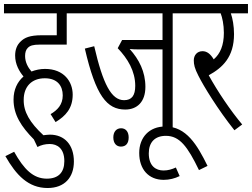

<svg xmlns="http://www.w3.org/2000/svg" viewBox="-20 -642 1265 964"><path d="M206 -296C182 -296 159 -291 138 -283C120 -304 106 -330 106 -361C106 -378 110 -392 119 -401C130 -413 146 -418 179 -418H315V-575H398V-622H0V-575H265V-465H190C129 -465 103 -453 83 -433C65 -416 56 -392 56 -363C56 -319 77 -283 98 -258C67 -231 48 -192 48 -142C48 -65 87 -6 150 58L168 96C187 86 207 81 230 81C267 81 303 103 303 167C303 224 273 255 215 255C147 255 100 208 51 120L7 142C61 237 122 302 219 302C305 302 351 248 351 169C351 86 305 34 230 34C219 34 208 36 198 37C129 -27 98 -81 99 -141C99 -207 139 -249 205 -249C268 -249 295 -211 295 -163C295 -116 268 -89 234 -69L259 -29C310 -60 345 -98 345 -167C345 -231 302 -296 206 -296Z M847 -575H929V-622H386V-575H796V-441H593L571 -400C621 -348 659 -285 659 -211C659 -163 642 -139 603 -139C539 -139 497 -220 453 -410L406 -398C461 -160 517 -92 609 -92C668 -92 710 -130 710 -206C710 -282 678 -344 631 -396C646 -394 663 -394 680 -394H796V0H847ZM549 48C549 78 565 94 587 94C612 94 626 78 626 48C626 20 612 2 588 2C564 2 549 20 549 48Z M882 242 863 199C843 208 824 214 801 214C763 214 727 192 727 128C727 72 758 40 813 40C882 40 922 94 979 212L1022 191C970 85 915 -7 810 -7C729 -7 679 48 679 126C679 208 726 261 802 261C830 261 858 254 882 242Z M1196 -17C1137 -87 1072 -184 1028 -264C1097 -302 1155 -355 1155 -471C1155 -511 1148 -550 1139 -575H1225V-622H917V-575H1088C1096 -554 1104 -519 1104 -477C1104 -415 1086 -372 1053 -344C1037 -371 1019 -385 997 -385C969 -385 953 -364 953 -339C953 -318 957 -299 976 -262C1002 -210 1074 -92 1157 12Z"/></svg>

Font: Noto Sans Devanagari UI ExtraCondensed Light
Style: Regular
Weight: 300
Width: 2
Designer: Jelle Bosma - Monotype Design Team
Foundry: Monotype Imaging Inc.
Version: Version 2.004